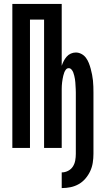

<svg xmlns="http://www.w3.org/2000/svg" viewBox="-20 -755 540 980"><path d="M295 205V125Q312 125 327.5 117Q343 109 352 95Q361 81 364 64Q367 47 367 30V-283Q367 -292 366.5 -300.5Q366 -309 365.5 -317.5Q365 -326 364.5 -334.5Q364 -343 362.5 -351.5Q361 -360 359 -368.5Q357 -377 354 -385Q351 -393 345 -400Q339 -407 331 -407Q322 -407 316.5 -400Q311 -393 308 -385Q305 -377 303 -368.5Q301 -360 299.5 -351.5Q298 -343 297 -334.5Q296 -326 295.5 -317.5Q295 -309 295 -300.5Q295 -292 295 -283V0H205V-655H133V0H43V-735H295V-419Q299 -431 305 -443Q311 -455 320 -465.5Q329 -476 341.5 -481.5Q354 -487 367 -487Q382 -487 396 -479.5Q410 -472 419 -459.5Q428 -447 433.5 -433Q439 -419 443 -404Q447 -389 450 -374Q453 -359 454.5 -344Q456 -329 456.5 -313.5Q457 -298 457 -283V30Q457 53 453.5 75.5Q450 98 440.5 118.5Q431 139 416 156.5Q401 174 381.5 185Q362 196 340 200.5Q318 205 295 205Z"/></svg>

Font: Iosevka SS18 Medium
Style: Regular
Weight: 500
Monospace: yes
Designer: Belleve Invis
Foundry: Belleve Invis
Version: Version 25.1.1; ttfautohint (v1.8.4)